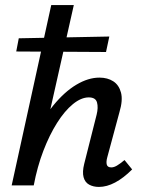

<svg xmlns="http://www.w3.org/2000/svg" viewBox="-20 -731 566 757"><path d="M370 6Q348 6 331.5 -3Q315 -12 309.5 -32.5Q304 -53 312 -85L361 -279Q368 -307 362.5 -327Q357 -347 330 -347Q300 -347 267.5 -320.5Q235 -294 205 -246.5Q175 -199 151 -136.5Q127 -74 113 0H49Q73 -103 109.5 -182Q146 -261 190 -315Q234 -369 281 -397Q328 -425 372 -425Q404 -425 426.5 -410.5Q449 -396 457 -366Q465 -336 451 -289L403 -111Q398 -93 401 -82Q404 -71 419 -71Q429 -71 441 -78Q453 -85 471 -100L501 -63Q467 -29 434 -11.5Q401 6 370 6ZM26 0 182 -711H271L111 0ZM398 -526 44 -528 54 -580 411 -587Z"/></svg>

Font: Ysabeau Infant SemiBold
Style: Italic
Weight: 600
Italic angle: -12°
Designer: Christian Thalmann (Catharsis Fonts)
Version: Version 2.002; featfreeze: ss01,ss02,lnum